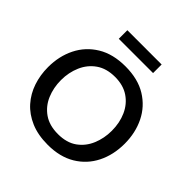

<svg xmlns="http://www.w3.org/2000/svg" viewBox="-233 -1088 1283 1283"><g transform="rotate(45 408.0 -447.0)"><path d="M411.5 12Q318.5 12 249.8 -17.5Q181 -47 135.5 -98.2Q90 -149.5 67.8 -216Q45.5 -282.5 45.5 -357Q45.5 -460.5 87.2 -544.2Q129 -628 209.8 -677.2Q290.5 -726.5 408 -726.5Q527 -726.5 607.5 -676.8Q688 -627 729 -543.2Q770 -459.5 770 -357Q770 -251.5 728 -168Q686 -84.5 605.8 -36.2Q525.5 12 411.5 12ZM648 -357Q648 -433 620.5 -494.2Q593 -555.5 539.8 -591.5Q486.5 -627.5 409 -627.5Q328.5 -627.5 275 -590Q221.5 -552.5 194.8 -490.8Q168 -429 168 -357Q168 -285 194 -223.5Q220 -162 273.5 -124.5Q327 -87 409 -87Q491 -87 543.8 -125Q596.5 -163 622.2 -224.8Q648 -286.5 648 -357ZM246 -825V-906H570V-825Z"/></g></svg>

Font: Heraclito Medium
Style: Regular
Weight: 500
Designer: Kostas Bartsokas (font) & Cristiano Sobral (main changes)
Foundry: Kostas Bartsokas (font) & Cristiano Sobral (main changes)
Version: Version 1.00;July 8, 2020;FontCreator 13.0.0.2655 64-bit